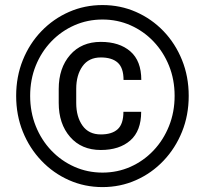

<svg xmlns="http://www.w3.org/2000/svg" viewBox="-20 -741 826 771"><path d="M44.9 -356Q44.9 -433.6 71.8 -500Q98.6 -566.4 146.5 -616Q194.3 -665.5 257.1 -693.1Q319.8 -720.7 391.6 -720.7Q463.4 -720.7 526.1 -693.1Q588.9 -665.5 636.5 -616Q684.1 -566.4 710.9 -500Q737.8 -433.6 737.8 -356Q737.8 -278.3 710.9 -211.9Q684.1 -145.5 636.5 -95.5Q588.9 -45.4 526.1 -17.6Q463.4 10.3 391.6 10.3Q319.8 10.3 257.1 -17.6Q194.3 -45.4 146.5 -95.5Q98.6 -145.5 71.8 -211.9Q44.9 -278.3 44.9 -356ZM101.1 -356Q101.1 -291 123.5 -234.9Q146 -178.7 186 -136.7Q226.1 -94.7 278.8 -71.3Q331.5 -47.9 391.6 -47.9Q451.7 -47.9 504.2 -71.3Q556.6 -94.7 596.4 -136.7Q636.2 -178.7 658.7 -234.9Q681.2 -291 681.2 -356Q681.2 -421.4 658.7 -477.1Q636.2 -532.7 596.4 -574.5Q556.6 -616.2 504.2 -639.4Q451.7 -662.6 391.6 -662.6Q331.5 -662.6 278.8 -639.4Q226.1 -616.2 186 -574.5Q146 -532.7 123.5 -477.1Q101.1 -421.4 101.1 -356ZM475.6 -292H546.9Q546.9 -215.3 503.2 -177Q459.5 -138.7 384.8 -138.7Q307.1 -138.7 261.5 -191.2Q215.8 -243.7 215.8 -327.6V-383.8Q215.8 -467.8 261.5 -520.3Q307.1 -572.8 384.8 -572.8Q459.5 -572.8 503.4 -534.7Q547.4 -496.6 547.4 -419.9H476.1Q476.1 -468.3 452.9 -489.3Q429.7 -510.3 384.8 -510.3Q336.4 -510.3 311.3 -474.9Q286.1 -439.5 286.1 -384.3V-327.6Q286.1 -272 311.3 -236.6Q336.4 -201.2 384.8 -201.2Q429.7 -201.2 452.6 -222.2Q475.6 -243.2 475.6 -292Z"/></svg>

Font: Vazirmatn UI FD
Style: Regular
Weight: 400
Designer: Saber Rastikerdar
Foundry: Saber Rastikerdar
Version: Version 33.003